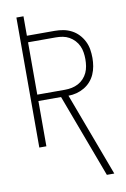

<svg xmlns="http://www.w3.org/2000/svg" viewBox="-102 -794 704 1069"><g transform="rotate(-10 250.0 -260.0)"><path d="M413 215 287 -122 237 -256H109V0H69V-735H109V-625H266Q291 -625 315 -620.5Q339 -616 361 -604.5Q383 -593 400 -575Q417 -557 428 -535Q439 -513 443 -489Q447 -465 447 -440Q447 -417 443 -393.5Q439 -370 429.5 -348.5Q420 -327 404.5 -309.5Q389 -292 368.5 -280Q348 -268 325 -262Q302 -256 279 -256L455 215ZM109 -292H266Q286 -292 305 -296Q324 -300 341 -309Q358 -318 371.5 -332.5Q385 -347 393 -364.5Q401 -382 404 -401.5Q407 -421 407 -440Q407 -459 404 -478.5Q401 -498 393 -515.5Q385 -533 371.5 -547.5Q358 -562 341 -571.5Q324 -581 305 -584.5Q286 -588 266 -588H109Z"/></g></svg>

Font: Iosevka SS18 Extralight
Style: Regular
Weight: 200
Monospace: yes
Designer: Belleve Invis
Foundry: Belleve Invis
Version: Version 25.1.1; ttfautohint (v1.8.4)